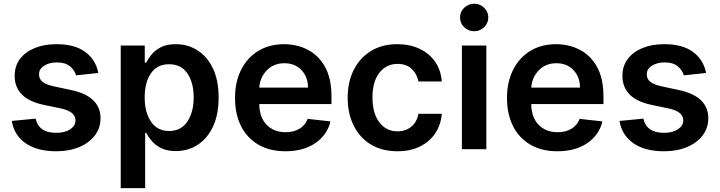

<svg xmlns="http://www.w3.org/2000/svg" viewBox="-20 -785 3786 1010"><path d="M497.2 -401.3 380 -388.5Q372.5 -415.5 348.2 -436.1Q323.9 -456.7 279.5 -456.7Q239.3 -456.7 212.2 -439.3Q185 -421.9 185.4 -394.2Q185 -370.4 202.9 -355.3Q220.9 -340.2 262.4 -331L355.5 -311.1Q508.5 -277.7 508.9 -163.4Q508.9 -111.9 479 -72.6Q449.2 -33.4 396.7 -11.4Q344.1 10.7 275.9 10.7Q175.4 10.7 114.7 -31.6Q54 -73.9 41.9 -148.8L167.3 -160.9Q183.9 -86.3 275.6 -86.3Q321.4 -86.3 349.3 -104.9Q377.1 -123.6 377.1 -151.6Q377.1 -197.4 303.6 -213.8L210.6 -233.3Q132.1 -249.6 94.5 -288.5Q56.8 -327.4 57.2 -387.1Q57.2 -437.5 84.9 -474.6Q112.6 -511.7 162.3 -532.1Q212 -552.6 277.7 -552.6Q373.6 -552.6 428.8 -511.5Q484 -470.5 497.2 -401.3Z M615.1 204.5V-545.5H741.5V-455.3H748.9Q758.9 -475.1 776.8 -497.7Q794.7 -520.2 825.8 -536.4Q856.9 -552.6 904.8 -552.6Q968 -552.6 1019 -520.2Q1070 -487.9 1100 -425.4Q1130 -362.9 1130 -272Q1130 -182.2 1100.5 -119.3Q1071 -56.5 1020.2 -23.4Q969.5 9.6 905.2 9.6Q858.3 9.6 827.4 -6Q796.5 -21.7 777.9 -43.9Q759.2 -66.1 748.9 -85.9H743.6V204.5ZM741.1 -272.7Q741.1 -193.5 774.5 -144.7Q807.9 -95.9 869.3 -95.9Q932.9 -95.9 965.9 -146Q998.9 -196 998.9 -272.7Q998.9 -349.1 966.3 -398.1Q933.6 -447.1 869.3 -447.1Q807.2 -447.1 774.1 -399.7Q741.1 -352.3 741.1 -272.7Z M1481.2 10.7Q1399.1 10.7 1339.7 -23.8Q1280.2 -58.2 1248.2 -121.1Q1216.3 -183.9 1216.3 -269.5Q1216.3 -353.7 1248.2 -417.4Q1280.2 -481.2 1338.2 -516.9Q1396.3 -552.6 1474.4 -552.6Q1541.5 -552.6 1598.4 -523.6Q1655.2 -494.7 1689.5 -433.8Q1723.7 -372.9 1723.7 -277V-237.6H1343.8Q1344.8 -167.6 1382.6 -128.6Q1420.5 -89.5 1483 -89.5Q1524.5 -89.5 1554.9 -107.4Q1585.2 -125.4 1598.4 -159.8L1718.4 -146.3Q1701.3 -75.3 1639 -32.3Q1576.7 10.7 1481.2 10.7ZM1344.1 -324.2H1600.5Q1600.1 -380 1565.9 -416.2Q1531.6 -452.4 1476.2 -452.4Q1418.7 -452.4 1382.8 -414.4Q1346.9 -376.4 1344.1 -324.2Z M2070.3 10.7Q1989 10.7 1930.4 -25.2Q1871.8 -61.1 1840.4 -124.6Q1808.9 -188.2 1808.9 -270.6Q1808.9 -354 1840.9 -417.4Q1872.9 -480.8 1931.3 -516.7Q1989.7 -552.6 2069.6 -552.6Q2136.4 -552.6 2187.5 -528.2Q2238.6 -503.9 2269.2 -459.9Q2299.7 -415.8 2304 -356.5H2181.1Q2173.7 -396 2145.8 -422.4Q2117.9 -448.9 2071.4 -448.9Q2012.1 -448.9 1975.7 -402.2Q1939.3 -355.5 1939.3 -272.7Q1939.3 -189.3 1975.3 -141.7Q2011.4 -94.1 2071.4 -94.1Q2113.6 -94.1 2143.3 -118.3Q2172.9 -142.4 2181.1 -186.4H2304Q2299.4 -128.6 2269.9 -84.2Q2240.4 -39.8 2189.6 -14.6Q2138.8 10.7 2070.3 10.7Z M2409.8 0V-545.5H2538.4V0ZM2474.4 -620.7Q2443.5 -620.7 2421.7 -642Q2399.9 -663.4 2399.9 -693.2Q2399.9 -723 2421.7 -744.1Q2443.5 -765.3 2474.4 -765.3Q2505 -765.3 2526.8 -744.1Q2548.7 -723 2548.7 -693.2Q2548.7 -663.4 2526.8 -642Q2505 -620.7 2474.4 -620.7Z M2911.9 10.7Q2829.9 10.7 2770.4 -23.8Q2710.9 -58.2 2679 -121.1Q2647 -183.9 2647 -269.5Q2647 -353.7 2679 -417.4Q2710.9 -481.2 2769 -516.9Q2827.1 -552.6 2905.2 -552.6Q2972.3 -552.6 3029.1 -523.6Q3085.9 -494.7 3120.2 -433.8Q3154.5 -372.9 3154.5 -277V-237.6H2774.5Q2775.6 -167.6 2813.4 -128.6Q2851.2 -89.5 2913.7 -89.5Q2955.3 -89.5 2985.6 -107.4Q3016 -125.4 3029.1 -159.8L3149.1 -146.3Q3132.1 -75.3 3069.8 -32.3Q3007.5 10.7 2911.9 10.7ZM2774.9 -324.2H3031.2Q3030.9 -380 2996.6 -416.2Q2962.4 -452.4 2907 -452.4Q2849.4 -452.4 2813.6 -414.4Q2777.7 -376.4 2774.9 -324.2Z M3694.2 -401.3 3577.1 -388.5Q3569.6 -415.5 3545.3 -436.1Q3521 -456.7 3476.6 -456.7Q3436.4 -456.7 3409.3 -439.3Q3382.1 -421.9 3382.5 -394.2Q3382.1 -370.4 3400 -355.3Q3418 -340.2 3459.5 -331L3552.6 -311.1Q3705.6 -277.7 3706 -163.4Q3706 -111.9 3676.1 -72.6Q3646.3 -33.4 3593.8 -11.4Q3541.2 10.7 3473 10.7Q3372.5 10.7 3311.8 -31.6Q3251.1 -73.9 3239 -148.8L3364.3 -160.9Q3381 -86.3 3472.7 -86.3Q3518.5 -86.3 3546.3 -104.9Q3574.2 -123.6 3574.2 -151.6Q3574.2 -197.4 3500.7 -213.8L3407.7 -233.3Q3329.2 -249.6 3291.5 -288.5Q3253.9 -327.4 3254.3 -387.1Q3254.3 -437.5 3282 -474.6Q3309.7 -511.7 3359.4 -532.1Q3409.1 -552.6 3474.8 -552.6Q3570.7 -552.6 3625.9 -511.5Q3681.1 -470.5 3694.2 -401.3Z"/></svg>

Font: Inter UI Semi Bold
Style: Regular
Weight: 600
Designer: Rasmus Andersson
Foundry: rsms
Version: 3.2;8d6f07862